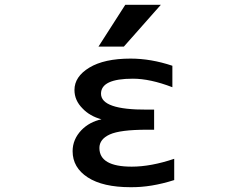

<svg xmlns="http://www.w3.org/2000/svg" viewBox="-20 -781 1040 812"><path d="M509.8 -760.7H660.2L503.9 -584H396.5ZM537.1 -76.2Q618.2 -76.2 716.8 -109.4V-19.5Q619.1 11.7 532.2 10.7Q415 10.7 351.1 -30.8Q287.1 -72.3 287.1 -141.6Q287.1 -191.4 324.2 -230.5Q358.4 -265.6 409.2 -276.4Q359.4 -290 329.1 -322.3Q294.9 -356.4 294.9 -400.4Q294.9 -457 357.9 -495.1Q420.9 -533.2 532.2 -533.2Q618.2 -533.2 709 -502.9V-412.1Q615.2 -448.2 542 -448.2Q407.2 -448.2 407.2 -384.8Q407.2 -316.4 601.6 -317.4H631.8V-232.4H601.6Q488.3 -232.4 444.3 -212.4Q400.4 -192.4 400.4 -155.3Q400.4 -76.2 537.1 -76.2Z"/></svg>

Font: GenEi Gothic M SemiBold
Style: Regular
Weight: 500
Designer: o_tamon (Modified); [Source Han Sans]
Ryoko NISHIZUKA  (kana & ideographs); Paul D. Hunt (Latin, Greek & Cyrillic); Wenl
Version: Version 1.1a;Original Version 1.004